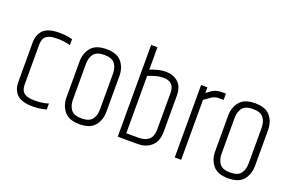

<svg xmlns="http://www.w3.org/2000/svg" viewBox="-90 -1053 2144 1402"><g transform="rotate(20 982.0 -351.5)"><path d="M65 -433Q65 -496 101.5 -532Q138 -568 226 -568Q258 -568 284 -564Q310 -560 327 -555V-509Q306 -515 280 -518.5Q254 -522 226 -522Q180 -522 156 -511Q132 -500 123.5 -480.5Q115 -461 115 -433V-129Q115 -102 123.5 -82Q132 -62 156 -51.5Q180 -41 226 -41Q257 -41 283 -45Q309 -49 329 -56V-9Q310 -4 284 0.5Q258 5 226 5Q138 5 101.5 -30.5Q65 -66 65 -129Z M434 -420Q434 -485 470.5 -529Q507 -573 589 -573Q672 -573 708 -529Q744 -485 744 -420V-143Q744 -79 708 -34.5Q672 10 589 10Q507 10 470.5 -34.5Q434 -79 434 -143ZM694 -420Q694 -468 671 -498Q648 -528 589 -528Q530 -528 507 -498Q484 -468 484 -420V-143Q484 -95 507 -65Q530 -35 589 -35Q648 -35 671 -65Q694 -95 694 -143Z M884 -713H933V-539Q952 -547 985 -556.5Q1018 -566 1052 -566Q1114 -566 1150.5 -531Q1187 -496 1187 -432V-148Q1187 -77 1146.5 -38.5Q1106 0 1040 0H884ZM1137 -432Q1137 -477 1114.5 -498Q1092 -519 1052 -519Q1021 -519 992 -510.5Q963 -502 934 -491V-45H1029Q1081 -45 1109 -70Q1137 -95 1137 -148Z M1492 -566H1519V-517H1483Q1462 -517 1447.5 -511.5Q1433 -506 1417.5 -494.5Q1402 -483 1377 -465V0H1327V-563H1376V-519Q1395 -533 1409.5 -543.5Q1424 -554 1443 -560Q1462 -566 1492 -566Z M1589 -420Q1589 -485 1625.5 -529Q1662 -573 1744 -573Q1827 -573 1863 -529Q1899 -485 1899 -420V-143Q1899 -79 1863 -34.5Q1827 10 1744 10Q1662 10 1625.5 -34.5Q1589 -79 1589 -143ZM1849 -420Q1849 -468 1826 -498Q1803 -528 1744 -528Q1685 -528 1662 -498Q1639 -468 1639 -420V-143Q1639 -95 1662 -65Q1685 -35 1744 -35Q1803 -35 1826 -65Q1849 -95 1849 -143Z"/></g></svg>

Font: Khand Variable Light
Style: Regular
Weight: 300
Designer: Satya Rajpurohit
Foundry: Indian Type Foundry
Version: Version 3.000